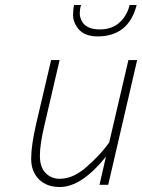

<svg xmlns="http://www.w3.org/2000/svg" viewBox="-20 -741 570 770"><path d="M405 -113Q307 9 220 9Q167 9 136 -22Q105 -53 105 -104.5Q105 -156 124 -240L185 -500H219L159 -242Q140 -164 140 -117Q140 -70 163 -47Q186 -24 218.5 -24Q251 -24 280 -39Q309 -54 332 -76Q382 -121 407 -155L418 -170L495 -500H530L414 0H379ZM305 -721Q300 -705 300 -686.5Q300 -668 312 -650Q332 -623 380 -623Q428 -623 458.5 -650Q489 -677 500 -721H528Q496 -595 371 -595Q314 -595 289 -632Q273 -656 273 -679.5Q273 -703 277 -721Z"/></svg>

Font: Titillium Web ExtraLight
Style: Italic
Weight: 275
Italic angle: -13°
Version: Version 1.002;PS 57.000;hotconv 1.0.70;makeotf.lib2.5.55311